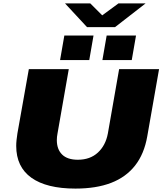

<svg xmlns="http://www.w3.org/2000/svg" viewBox="-20 -1093 952 1125"><path d="M422 12Q253 12 164 -51.5Q75 -115 75 -238Q75 -255 77 -273Q79 -291 82 -311L149 -688H383L317 -311Q315 -301 314 -291.5Q313 -282 313 -272Q313 -218 344 -187.5Q375 -157 436 -157Q508 -157 553.5 -199Q599 -241 612 -311L678 -688H912L843 -295Q825 -191 771.5 -123Q718 -55 631 -21.5Q544 12 422 12ZM332 -741 357 -885H528L503 -741ZM580 -741 605 -885H777L752 -741ZM833 -1073 654 -934H490L361 -1073H509L606 -976H542L674 -1073Z"/></svg>

Font: Archivo SemiExpanded Black
Style: Italic
Weight: 900
Width: 6
Italic angle: -10°
Designer: Hector Gatti
Foundry: Omnibus-Type
Version: Version 2.001